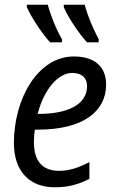

<svg xmlns="http://www.w3.org/2000/svg" viewBox="-20 -786 496 816"><path d="M350 -606H399L400 -618C376 -664 353 -716 340 -766H251V-756C269 -713 314 -645 350 -606ZM193 -606H243L244 -618C219 -661 196 -718 183 -766H94V-756C112 -714 158 -644 193 -606ZM213 10C273 10 315 -3 360 -26V-97C313 -73 275 -60 231 -60C158 -60 124 -104 124 -183C124 -200 126 -219 128 -235H141C338 -235 431 -316 431 -426C431 -502 383 -546 294 -546C140 -546 39 -365 39 -178C39 -61 103 10 213 10ZM146 -302H140C168 -409 228 -476 287 -476C330 -476 350 -453 350 -420C350 -340 265 -302 146 -302Z"/></svg>

Font: Noto Sans SemiCondensed
Style: Italic
Weight: 400
Width: 4
Italic angle: -12°
Designer: Monotype Design Team
Foundry: Monotype Imaging Inc.
Version: Version 2.013